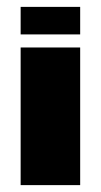

<svg xmlns="http://www.w3.org/2000/svg" viewBox="-20 -538 293 558"><path d="M40 -438V-518H213V-438ZM40 0V-400H213V0Z"/></svg>

Font: Tac One
Style: Regular
Weight: 400
Designer: Oluseyi Olusanya, David Udoh, Eyiyemi Adegbite, Mirko Velimirović
Version: Version 1.003; ttfautohint (v1.8.4.7-5d5b)